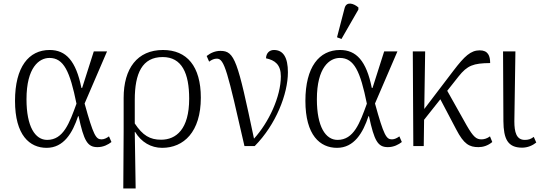

<svg xmlns="http://www.w3.org/2000/svg" viewBox="-20 -827 3066 1087"><path d="M244 10C341 10 391 -75 422 -169H425C455 -29 475 6 532 6C566 6 593 -9 611 -23L597 -55C585 -46 570 -38 555 -38C523 -38 509 -60 459 -241L586 -536H511L445 -329H441C410 -483 353 -544 261 -544C143 -544 65 -448 65 -256C65 -61 148 10 244 10ZM247 -35C179 -35 130 -110 130 -265C130 -446 202 -499 260 -499C341 -499 376 -423 413 -240C373 -130 339 -35 247 -35Z M678 240H748L743 -80H745C780 -22 835 10 898 10C1020 10 1117 -80 1117 -274C1117 -452 1038 -544 903 -544C757 -544 680 -439 680 -273V-83ZM892 -36C829 -36 788 -60 743 -128V-262C743 -412 785 -504 901 -504C1010 -504 1051 -412 1051 -268C1051 -95 977 -36 892 -36Z M1364 0H1422C1542 -121 1610 -295 1610 -418C1610 -501 1584 -544 1531 -544C1505 -544 1487 -526 1486 -497C1537 -486 1570 -461 1570 -395C1570 -279 1501 -133 1418 -42C1325 -484 1309 -539 1228 -539C1199 -539 1173 -528 1150 -510L1164 -478C1179 -489 1192 -495 1208 -495C1251 -495 1268 -421 1364 0Z M1913 -606 2009 -773V-785C1981 -809 1941 -820 1931 -781L1888 -616ZM1888 10C1985 10 2035 -75 2066 -169H2069C2099 -29 2119 6 2176 6C2210 6 2237 -9 2255 -23L2241 -55C2229 -46 2214 -38 2199 -38C2167 -38 2153 -60 2103 -241L2230 -536H2155L2089 -329H2085C2054 -483 1997 -544 1905 -544C1787 -544 1709 -448 1709 -256C1709 -61 1792 10 1888 10ZM1891 -35C1823 -35 1774 -110 1774 -265C1774 -446 1846 -499 1904 -499C1985 -499 2020 -423 2057 -240C2017 -130 1983 -35 1891 -35Z M2320 0H2379L2381 -149L2473 -265L2563 -94C2606 -11 2637 6 2689 6C2714 6 2742 -2 2767 -23L2754 -55C2738 -43 2721 -38 2706 -38C2677 -38 2660 -51 2622 -117L2512 -313L2576 -394C2626 -457 2660 -469 2755 -470C2755 -511 2743 -542 2696 -542C2645 -542 2610 -509 2548 -428L2382 -210L2387 -536H2317Z M2936 9C2968 9 2996 -4 3016 -20L3002 -52C2984 -39 2972 -35 2951 -35C2903 -35 2892 -80 2892 -140L2898 -536H2828L2830 -141C2831 -41 2854 9 2936 9Z"/></svg>

Font: Noto Serif Light
Style: Regular
Weight: 300
Designer: Monotype Design Team
Foundry: Monotype Imaging Inc.
Version: Version 2.013